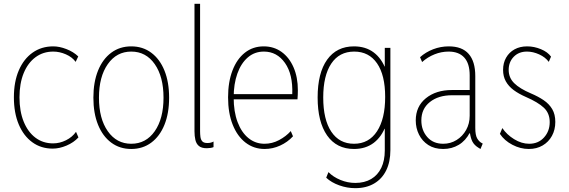

<svg xmlns="http://www.w3.org/2000/svg" viewBox="-20 -772 2978 1005"><path d="M255.9 5.9Q194.8 5.9 149.2 -27.3Q103.5 -60.5 78.1 -120.8Q52.7 -181.2 52.7 -262.7Q52.7 -343.8 78.4 -403.6Q104 -463.4 150.4 -496.3Q196.8 -529.3 258.8 -529.3Q291 -529.3 327.6 -515.1Q364.3 -501 389.6 -476.6L376 -448.2Q357.9 -473.1 325 -487.5Q292 -502 258.8 -502Q205.6 -502 165.8 -472.4Q126 -442.9 104 -389.2Q82 -335.4 82 -262.7Q82 -189.5 104 -135.3Q126 -81.1 165.5 -51.3Q205.1 -21.5 257.8 -21.5Q292.5 -21.5 325.4 -37.8Q358.4 -54.2 377.9 -82L390.6 -52.7Q365.7 -25.9 328.4 -10Q291 5.9 255.9 5.9Z M667 7.8Q606.9 7.8 562.3 -25.4Q517.6 -58.6 493.2 -118.9Q468.8 -179.2 468.8 -260.7Q468.8 -342.3 493.2 -402.6Q517.6 -462.9 562.3 -496.1Q606.9 -529.3 667 -529.3Q727.1 -529.3 771.7 -496.1Q816.4 -462.9 840.8 -402.6Q865.2 -342.3 865.2 -260.7Q865.2 -179.2 840.8 -118.9Q816.4 -58.6 771.7 -25.4Q727.1 7.8 667 7.8ZM667 -19.5Q744.1 -19.5 790 -85.2Q835.9 -150.9 835.9 -260.7Q835.9 -370.6 790 -436.3Q744.1 -502 667 -502Q590.3 -502 544.2 -436.3Q498 -370.6 498 -260.7Q498 -150.9 544.2 -85.2Q590.3 -19.5 667 -19.5Z M1062.5 3.9Q1035.2 3.9 1021.2 -7.8Q1007.3 -19.5 1002.7 -39.6Q998 -59.6 998 -85V-752H1027.3V-85Q1027.3 -69.8 1029.1 -55.7Q1030.8 -41.5 1038.6 -32.5Q1046.4 -23.4 1065.4 -23.4Q1085 -23.4 1097.7 -31.2V-2Q1091.3 1 1081.1 2.4Q1070.8 3.9 1062.5 3.9Z M1365.2 7.8Q1308.6 7.8 1265.4 -25.4Q1222.2 -58.6 1198 -119.4Q1173.8 -180.2 1173.8 -262.7Q1173.8 -342.8 1196.8 -402.8Q1219.7 -462.9 1261.7 -496.1Q1303.7 -529.3 1360.4 -529.3Q1413.6 -529.3 1453.9 -500.2Q1494.1 -471.2 1516.6 -419.4Q1539.1 -367.7 1539.1 -299.8Q1539.1 -288.1 1538.6 -275.9Q1538.1 -263.7 1537.1 -252H1197.3V-279.3H1509.8Q1513.7 -382.8 1471.7 -442.4Q1429.7 -502 1361.3 -502Q1312.5 -502 1277.1 -471.4Q1241.7 -440.9 1222.4 -386.7Q1203.1 -332.5 1203.1 -261.7Q1203.1 -187.5 1223.6 -133.1Q1244.1 -78.6 1280.5 -49.1Q1316.9 -19.5 1364.3 -19.5Q1404.8 -19.5 1440.9 -38.8Q1477.1 -58.1 1502 -85.9L1513.7 -58.6Q1485.4 -27.8 1446.3 -10Q1407.2 7.8 1365.2 7.8Z M1839.8 212.9Q1796.9 212.9 1755.9 198.2Q1714.8 183.6 1687.5 158.2L1699.2 128.9Q1724.1 154.3 1762 169.9Q1799.8 185.5 1839.8 185.5Q1888.2 185.5 1922.9 165Q1957.5 144.5 1975.8 106.4Q1994.1 68.4 1994.1 15.6V-97.7H1980.5L1996.1 -140.6V-383.8L1980.5 -423.8H1994.1V-521.5H2023.4V13.7Q2023.4 75.2 2001.5 119.9Q1979.5 164.6 1938.2 188.7Q1897 212.9 1839.8 212.9ZM1833 7.8Q1741.7 7.8 1692.1 -63.2Q1642.6 -134.3 1642.6 -261.7Q1642.6 -390.1 1692.4 -459.7Q1742.2 -529.3 1833 -529.3Q1893.6 -529.3 1935.8 -497.8Q1978 -466.3 2000.2 -406.5Q2022.5 -346.7 2022.5 -261.7Q2022.5 -176.3 2000.2 -116Q1978 -55.7 1935.8 -23.9Q1893.6 7.8 1833 7.8ZM1833 -19.5Q1910.6 -19.5 1953.4 -84.7Q1996.1 -149.9 1996.1 -264.6Q1996.1 -378.9 1953.6 -440.4Q1911.1 -502 1834 -502Q1755.9 -502 1713.9 -439Q1671.9 -376 1671.9 -261.7Q1671.9 -146 1714.1 -82.8Q1756.3 -19.5 1833 -19.5Z M2299.8 7.8Q2253.9 7.8 2221.9 -12.9Q2189.9 -33.7 2173.1 -67.6Q2156.2 -101.6 2156.2 -141.6Q2156.2 -214.8 2209.2 -257.8Q2262.2 -300.8 2345.7 -300.8H2448.2V-273.4H2345.7Q2274.9 -273.4 2230.2 -238Q2185.5 -202.6 2185.5 -141.6Q2185.5 -90.3 2216.3 -54.9Q2247.1 -19.5 2299.8 -19.5Q2338.4 -19.5 2369.9 -39.1Q2401.4 -58.6 2419.9 -91.8Q2438.5 -125 2438.5 -166V-274.4V-279.3V-377.9Q2438.5 -439.5 2410.2 -470.7Q2381.8 -502 2328.1 -502Q2290 -502 2254.2 -487.5Q2218.3 -473.1 2189.5 -447.3L2178.7 -472.7Q2208 -499 2247.3 -514.2Q2286.6 -529.3 2329.1 -529.3Q2398.9 -529.3 2433.3 -489.7Q2467.8 -450.2 2467.8 -374V-102.5Q2467.8 -64.5 2478 -47.1Q2488.3 -29.8 2502.9 -22.5L2506.8 -20.5L2495.1 7.8L2485.4 2Q2462.9 -11.7 2453.1 -30.3Q2443.4 -48.8 2439.5 -78.1L2443.4 -74.2H2431.6L2439.5 -78.1Q2417.5 -35.6 2381.3 -13.9Q2345.2 7.8 2299.8 7.8Z M2748 7.8Q2703.6 7.8 2661.9 -14.2Q2620.1 -36.1 2596.7 -71.3L2609.4 -101.6Q2632.3 -67.4 2671.1 -43.5Q2710 -19.5 2750 -19.5Q2797.9 -19.5 2827.6 -52.5Q2857.4 -85.4 2857.4 -132.8Q2857.4 -179.2 2826.9 -208Q2796.4 -236.8 2732.4 -264.6Q2695.3 -280.8 2668.7 -300.5Q2642.1 -320.3 2627.7 -346.2Q2613.3 -372.1 2613.3 -406.2Q2613.3 -442.4 2629.2 -470.2Q2645 -498 2673.3 -513.7Q2701.7 -529.3 2739.3 -529.3Q2775.9 -529.3 2811.3 -514.6Q2846.7 -500 2864.3 -475.6L2852.5 -448.2Q2834.5 -472.7 2802.2 -487.3Q2770 -502 2738.3 -502Q2695.3 -502 2668.9 -474.6Q2642.6 -447.3 2642.6 -406.2Q2642.6 -365.2 2671.4 -336.7Q2700.2 -308.1 2758.8 -283.2Q2796.9 -267.1 2825.7 -247.6Q2854.5 -228 2870.6 -200.7Q2886.7 -173.3 2886.7 -133.8Q2886.7 -92.8 2869.1 -60.8Q2851.6 -28.8 2820.3 -10.5Q2789.1 7.8 2748 7.8Z"/></svg>

Font: Reddit Sans Condensed ExtraLight
Style: Regular
Weight: 250
Version: Version 1.014